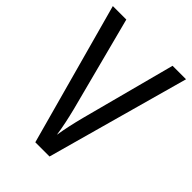

<svg xmlns="http://www.w3.org/2000/svg" viewBox="-209 -811 907 907"><g transform="rotate(45 244.5 -357.0)"><path d="M489 -714H399L274 -241C261 -191 250 -141 243 -97C237 -141 226 -191 214 -239L90 -714H0L196 0H291Z"/></g></svg>

Font: Noto Sans Gujarati Condensed
Style: Regular
Weight: 400
Width: 3
Designer: Jelle Bosma - Monotype Design Team, Universal Thirst
Foundry: Monotype Imaging Inc.
Version: Version 2.106